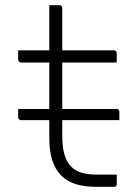

<svg xmlns="http://www.w3.org/2000/svg" viewBox="-20 -720 540 740"><path d="M50 -300H429Q434 -300 437 -297Q440 -294 440 -289Q440 -281 440 -273Q440 -265 440 -257H61Q58 -257 55.5 -258.5Q53 -260 51.5 -262.5Q50 -265 50 -268Q50 -276 50 -284Q50 -292 50 -300ZM50 -526H419Q424 -526 427 -523Q430 -520 430 -515Q430 -509 430 -503Q430 -497 430 -491.5Q430 -486 430 -479H61Q59 -479 57 -480Q55 -481 53.5 -482.5Q52 -484 51 -486Q50 -488 50 -490Q50 -497 50 -502.5Q50 -508 50 -514Q50 -520 50 -526ZM430 -47Q430 -38 430 -29Q430 -20 430 -11Q430 -5 427.5 -2.5Q425 0 419 0Q410 0 401.5 0Q393 0 384.5 0Q376 0 367.5 0Q359 0 350 0Q305 0 271.5 -10.5Q238 -21 215.5 -44Q193 -67 181.5 -102.5Q170 -138 170 -189Q170 -239 170 -289Q170 -339 170 -389Q170 -439 170 -489.5Q170 -540 170 -591Q170 -618 170 -645.5Q170 -673 170 -700Q180 -700 189.5 -700Q199 -700 209 -700Q212 -700 214.5 -698.5Q217 -697 218.5 -694.5Q220 -692 220 -689Q220 -627 220 -565.5Q220 -504 220 -442Q220 -380 220 -318.5Q220 -257 220 -195Q220 -153 228.5 -124Q237 -95 255 -77Q271 -61 295.5 -54Q320 -47 354 -47Q364 -47 374.5 -47Q385 -47 395 -47Q405 -47 415 -47Z"/></svg>

Font: Recursive Light
Style: Regular
Weight: 300
Version: Version 1.085